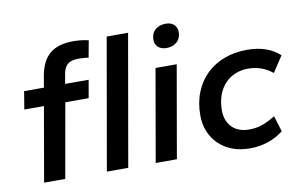

<svg xmlns="http://www.w3.org/2000/svg" viewBox="-73 -817 1519 964"><g transform="rotate(-10 687.0 -335.0)"><path d="M81 0 147 -379H47L62 -470H163L173 -529Q186 -603 228 -638.5Q270 -674 348 -674Q371 -674 391.5 -671.5Q412 -669 426 -665L410 -579Q400 -581 385.5 -582Q371 -583 358 -583Q323 -583 304.5 -568.5Q286 -554 280 -521L271 -470H391L375 -379H256L189 0ZM401 0 518 -668H627L510 0Z M650 0 732 -470H840L758 0ZM805 -559Q777 -559 761.5 -573.5Q746 -588 746 -611Q746 -643 766.5 -661.5Q787 -680 820 -680Q848 -680 863 -665.5Q878 -651 878 -628Q878 -596 857.5 -577.5Q837 -559 805 -559Z M1130 10Q1079 10 1039 -5.5Q999 -21 970.5 -49Q942 -77 927 -114.5Q912 -152 912 -196Q912 -261 933 -313.5Q954 -366 992 -403Q1030 -440 1083 -460Q1136 -480 1200 -480Q1304 -480 1366 -423L1313 -342Q1284 -365 1253.5 -375.5Q1223 -386 1188 -386Q1152 -386 1121.5 -373Q1091 -360 1069 -336Q1047 -312 1035 -278Q1023 -244 1023 -202Q1023 -149 1054.5 -116.5Q1086 -84 1142 -84Q1178 -84 1208.5 -94.5Q1239 -105 1276 -128L1301 -47Q1227 10 1130 10Z"/></g></svg>

Font: Celebes SemiBold
Style: Italic
Weight: 600
Italic angle: -10°
Designer: Anugrah Pasau
Foundry: Lafontype
Version: Version 1.000; ttfautohint (v1.8.4)